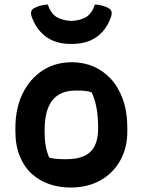

<svg xmlns="http://www.w3.org/2000/svg" viewBox="-20 -829 640 861"><path d="M303 -550Q353 -550 397.5 -531.5Q442 -513 476.5 -476Q511 -439 531 -383.5Q551 -328 551 -253V-240Q551 -165 518.5 -108Q486 -51 429 -19.5Q372 12 296 12Q245 12 200.5 -3.5Q156 -19 122 -50Q88 -81 68.5 -129Q49 -177 49 -241V-254Q49 -343 81.5 -409.5Q114 -476 171 -513Q228 -550 303 -550ZM320 -423Q273 -423 242 -403.5Q211 -384 195.5 -344.5Q180 -305 180 -244V-237Q180 -204 185 -175Q190 -146 201 -122Q218 -118 235 -116.5Q252 -115 276 -115Q325 -115 356.5 -129Q388 -143 404 -173.5Q420 -204 420 -250V-257Q420 -305 413 -344Q406 -383 391 -415Q377 -420 360.5 -421.5Q344 -423 320 -423ZM300 -735Q340 -737 366 -752.5Q392 -768 406 -809Q423 -808 439.5 -803.5Q456 -799 471 -790Q479 -784 480.5 -774.5Q482 -765 478 -754Q465 -715 440.5 -687.5Q416 -660 382 -646Q348 -632 304 -632H296Q253 -632 219 -646Q185 -660 160.5 -687.5Q136 -715 122 -754Q118 -765 119.5 -774.5Q121 -784 129 -790Q144 -799 160.5 -803.5Q177 -808 194 -809Q208 -768 234 -752.5Q260 -737 300 -735Z"/></svg>

Font: Recursive Monospace Casual
Style: Bold
Weight: 700
Version: Version 1.047